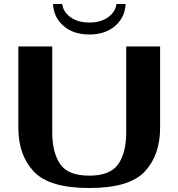

<svg xmlns="http://www.w3.org/2000/svg" viewBox="-20 -933 895 963"><path d="M72 -292V-700H242V-269Q242 -170 281 -111Q320 -52 428 -52Q532 -52 572.5 -109Q613 -166 613 -269V-700H783V-292Q783 -155 706 -72.5Q629 10 428 10Q227 10 149.5 -72.5Q72 -155 72 -292ZM246 -913H292Q297 -873 334 -846.5Q371 -820 428 -820Q485 -820 522 -846.5Q559 -873 564 -913H610Q607 -846 557.5 -803Q508 -760 428 -760Q348 -760 298.5 -803Q249 -846 246 -913Z"/></svg>

Font: Fahkwang
Style: Bold
Weight: 700
Designer: Suppakit Chalermlarp | Katatrad Co.,Ltd.
Foundry: Cadson Demak Co.,Ltd.
Version: Version 1.000; ttfautohint (v1.6)